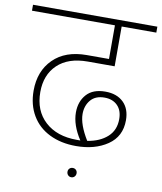

<svg xmlns="http://www.w3.org/2000/svg" viewBox="-102 -754 806 955"><g transform="rotate(10 301.0 -276.0)"><path d="M98 -261Q98 -167 157.5 -112.5Q217 -58 318 -58H336Q290 -128 290 -192Q290 -247 322 -283Q354 -319 417 -319Q475 -319 508.5 -286.5Q542 -254 542 -196Q542 -114 478 -70.5Q414 -27 319 -27Q243 -27 185 -55.5Q127 -84 95.5 -137.5Q64 -191 64 -262Q64 -361 125 -421.5Q186 -482 294 -482H406V-652H-13V-682H615V-652H440V-451H304Q206 -451 152 -399.5Q98 -348 98 -261ZM370 -62Q433 -72 470.5 -106Q508 -140 508 -196Q508 -240 483.5 -264.5Q459 -289 418 -289Q372 -289 348 -260.5Q324 -232 324 -190Q324 -137 370 -62ZM300 106Q300 96 306.5 89.5Q313 83 323 83Q333 83 339.5 89.5Q346 96 346 106Q346 116 339.5 123Q333 130 323 130Q313 130 306.5 123Q300 116 300 106Z"/></g></svg>

Font: FiraGO UltraLight
Style: Regular
Weight: 200
Designer: bBox Type
Foundry: bBox Type GmbH
Version: Version 1.001